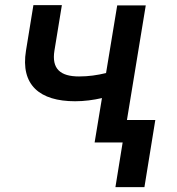

<svg xmlns="http://www.w3.org/2000/svg" viewBox="-20 -567 706 764"><path d="M560 -545.5H446.4L402 -276.3C366.8 -267.8 332.4 -262.8 294.7 -262.8C220.5 -262.8 184.7 -292.6 196.7 -366.1L226.2 -546.5H112.9L83.5 -366.1C60.7 -228.3 138.5 -164.1 278.8 -164.1C315.3 -164.1 351.9 -169 385.7 -176.8L356.5 0H468L439.3 177.6H554.7L598 -89.5H485.1Z"/></svg>

Font: Magic Ui Pro Semi Bold
Style: Italic
Weight: 600
Italic angle: -9.39999°
Designer: Stefan Endress, Andreas Faust
Version: Version 1.000;FEAKit 1.0